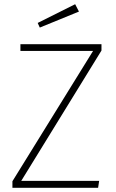

<svg xmlns="http://www.w3.org/2000/svg" viewBox="-20 -892 552 912"><path d="M337 -872 355 -837 169 -761 159 -783ZM462 -682V-652L81 -33H451L446 0H39V-31L422 -650H77V-682Z"/></svg>

Font: Fira Sans UltraLight
Style: Regular
Weight: 200
Designer: Carrois Corporate & Edenspiekermann AG
Foundry: Carrois Corporate GbR & Edenspiekermann AG
Version: Version 4.106;PS 004.106;hotconv 1.0.70;makeotf.lib2.5.58329